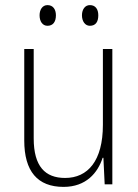

<svg xmlns="http://www.w3.org/2000/svg" viewBox="-20 -722 540 752"><path d="M332 -621C355 -621 365 -637 365 -662C365 -686 354 -702 332 -702C313 -702 301 -685 301 -662C301 -639 313 -621 332 -621ZM166 -621C188 -621 199 -637 199 -662C199 -685 188 -702 166 -702C146 -702 135 -684 135 -662C135 -639 146 -621 166 -621ZM229 10C317 10 363 -45 382 -104H385L390 0H420V-530H383V-233C383 -92 324 -25 235 -25C157 -25 112 -70 112 -180V-530H75V-172C75 -51 127 10 229 10Z"/></svg>

Font: Noto Sans Mono ExtraCondensed ExtraLight
Style: Regular
Weight: 200
Width: 2
Designer: Monotype Design Team
Foundry: Monotype Imaging Inc.
Version: Version 2.014